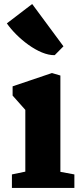

<svg xmlns="http://www.w3.org/2000/svg" viewBox="-20 -924 405 944"><path d="M249 -652.8 292 -696.3 138.2 -904.3 13.7 -809.1C63 -737.8 170.4 -650.4 249 -652.8ZM38.6 0H345.7V-66.4L276.9 -79.1V-552.7L235.4 -564.9L42 -499.5V-454.1L104.5 -383.8V-80.1L38.6 -66.4Z"/></svg>

Font: Merriweather
Style: Heavy
Weight: 900
Designer: Eben Sorkin ( eben@eyebytes.com )
Foundry: Sorkin Type Co.
Version: Version 1.003